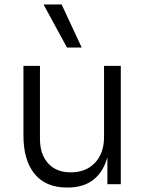

<svg xmlns="http://www.w3.org/2000/svg" viewBox="-20 -825 660 860"><path d="M85 -218V-530H159V-203Q159 -134 195.5 -93.5Q232 -53 297 -53Q365 -53 405.5 -96Q446 -139 446 -211V-530H521V0H461V-121Q443 -55 398.5 -20Q354 15 283 15H280Q185 15 135 -46Q85 -107 85 -218ZM175 -805H256L346 -612H280Z"/></svg>

Font: Sora-SIA Light
Style: Regular
Weight: 300
Designer: Jonathan Barnbrook, Julián Moncada
Foundry: Barnbrook Fonts
Version: Version 2.000